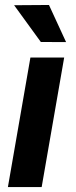

<svg xmlns="http://www.w3.org/2000/svg" viewBox="-20 -763 311 783"><path d="M149.9 0H12.2L104 -528.3H241.7ZM249.5 -591.3 146.5 -591.8 37.6 -741.7 179.7 -742.7Z"/></svg>

Font: RobotoDraft
Style: Bold Italic
Weight: 700
Italic angle: -12°
Version: Version 2.001150; 2014